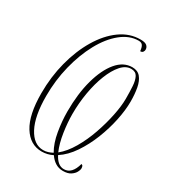

<svg xmlns="http://www.w3.org/2000/svg" viewBox="-186 -824 862 963"><g transform="rotate(30 245.0 -342.0)"><path d="M332 41Q307 41 287.5 28.5Q268 16 254 -5Q224 10 191 10Q124 10 84 -54Q44 -118 44 -243Q44 -338 66.5 -424.5Q89 -511 129.5 -579Q170 -647 224 -686Q278 -725 341 -725Q367 -725 377.5 -716Q388 -707 388 -693Q388 -686 383.5 -679.5Q379 -673 368 -673Q366 -695 359 -705Q352 -715 336 -715Q283 -715 235 -676Q187 -637 150.5 -570Q114 -503 93 -418.5Q72 -334 72 -243Q72 -127 105.5 -63.5Q139 0 194 0Q208 0 221 -4Q234 -8 247 -15Q223 -56 213 -115Q203 -174 203 -229Q203 -332 225 -412Q247 -492 285.5 -538Q324 -584 375 -584Q406 -584 423 -563.5Q440 -543 446.5 -508Q453 -473 453 -430Q453 -381 440.5 -321Q428 -261 404.5 -201.5Q381 -142 347.5 -92.5Q314 -43 272 -16Q283 6 298 18.5Q313 31 332 31Q378 31 396 -36Q403 -34 405 -28.5Q407 -23 407 -15Q407 -8 400 5.5Q393 19 376.5 30Q360 41 332 41ZM266 -28Q302 -57 331.5 -107.5Q361 -158 381.5 -217Q402 -276 413.5 -332.5Q425 -389 425 -430Q425 -470 423 -502.5Q421 -535 410.5 -554.5Q400 -574 374 -574Q343 -574 317 -544.5Q291 -515 271.5 -465.5Q252 -416 241.5 -355Q231 -294 231 -231Q231 -182 239.5 -125.5Q248 -69 266 -28Z"/></g></svg>

Font: Noto Serif Display ExtraCondensed Thin
Style: Italic
Weight: 100
Width: 2
Italic angle: -12°
Designer: Monotype Design Team
Foundry: Monotype Imaging Inc.
Version: Version 2.009